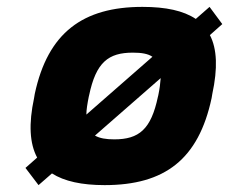

<svg xmlns="http://www.w3.org/2000/svg" viewBox="-20 -529 666 558"><path d="M81 -256 79 -244C63 -169 66 -112 88 -71L54 -41L92 9L131 -25C167 -2 218 9 284 9C459 9 557 -66 595 -244L597 -256C613 -330 611 -387 590 -427L626 -459L589 -509L549 -474C513 -498 462 -509 394 -509C221 -509 119 -434 81 -256ZM231 -196C231 -210 234 -228 238 -248L239 -252C259 -348 295 -376 366 -376C391 -376 410 -373 423 -364ZM256 -135 447 -302C446 -288 444 -271 440 -252L439 -248C419 -153 384 -124 312 -124C288 -124 270 -127 256 -135Z"/></svg>

Font: LT Wave Text Black Italic
Style: Regular
Weight: 900
Designer: Daniel Lyons
Version: Version 2.5 (Glyphs App)